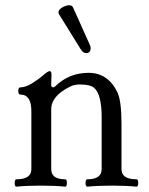

<svg xmlns="http://www.w3.org/2000/svg" viewBox="-20 -699 562 723"><path d="M35.2 0ZM319.3 -527.8Q321.3 -522.5 321.3 -518.1Q321.3 -499 304.2 -499Q293 -499 284.2 -513.2L202.1 -645.5Q200.2 -647.9 200.2 -651.9Q200.2 -664.6 219.7 -673.8Q230.5 -679.2 239.7 -679.2Q251.5 -679.2 254.9 -671.4ZM437.5 -62Q437.5 -23.9 493.7 -23.9Q500.5 -23.9 500.5 -10Q500.5 3.9 493.7 3.9Q456.1 0 402.1 0Q348.1 0 309.1 3.9Q302.2 3.9 302.2 -10Q302.2 -23.9 309.1 -23.9Q362.8 -23.9 362.8 -62V-258.8Q362.8 -299.8 355.7 -328.4Q348.6 -356.9 333.5 -368.9Q318.4 -380.9 280.3 -380.9Q259.8 -380.9 243.2 -372.6Q226.6 -364.3 210.7 -352.8Q194.8 -341.3 183.8 -324.5Q172.9 -307.6 172.9 -288.1V-62Q172.9 -23.9 225.1 -23.9Q231.9 -23.9 231.9 -10Q231.9 3.9 225.1 3.9Q187.5 0 134 0Q80.6 0 42 3.9Q35.2 3.9 35.2 -10Q35.2 -23.9 42 -23.9Q98.1 -23.9 98.1 -62V-280.3Q98.1 -342.8 57.1 -342.8Q48.8 -342.8 48.8 -356.4Q48.8 -370.1 57.1 -370.1Q75.7 -370.1 99.9 -384.8Q124 -399.4 142.1 -415.3Q160.2 -431.2 167.5 -431.2Q174.3 -431.2 173.8 -416L172.9 -380.4Q172.4 -370.1 179.7 -370.1Q183.6 -370.1 187 -373Q239.3 -424.8 313.5 -424.8Q385.7 -424.8 421.4 -353Q437.5 -320.8 437.5 -231.9Z"/></svg>

Font: Junicode
Style: Regular
Weight: 400
Designer: Peter S. Baker
Foundry: Briery Creek Software
Version: Version 0.7.2